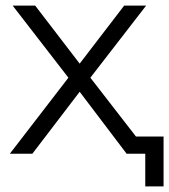

<svg xmlns="http://www.w3.org/2000/svg" viewBox="-20 -546 601 682"><path d="M561 -61V116H496V0H429V-1L263 -220L95 0H15L223 -270L25 -526H105L263 -320L421 -526H499L301 -270L463 -61Z"/></svg>

Font: CMG Sans
Style: Regular
Weight: 400
Designer: Julieta Ulanovsky
Foundry: Julieta Ulanovsky
Version: Version 7.200